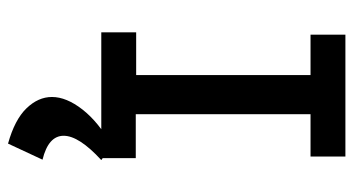

<svg xmlns="http://www.w3.org/2000/svg" viewBox="-226 -438 901 490"><g transform="rotate(90 225.0 -192.5)"><path d="M62 0V-89H171V-534H68V-623H379V-534H271V-88H383V0ZM387 150 346 238Q285 221 256 191Q227 161 227 126Q227 89 259 48Q291 7 351 -27L388 0Q326 57 326 96Q326 135 387 150Z"/></g></svg>

Font: Inconsolata SemiCondensed Bold
Style: Regular
Weight: 700
Width: 4
Monospace: yes
Designer: Raph Levien, Cyreal, Brenton Simpson
Foundry: Raph Levien, Cyreal, Google
Version: Version 3.001; ttfautohint (v1.8.2.53-6de2)